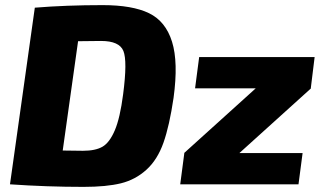

<svg xmlns="http://www.w3.org/2000/svg" viewBox="-20 -720 1261 750"><path d="M1195 -375 915 -122H1162L1146 0H684L700 -122H699L979 -375H742L758 -497H1209L1194 -375ZM19 0 116 -690Q239 -700 381 -700Q497 -700 562 -668.5Q627 -637 652 -557Q677 -477 658 -338Q642 -229 618.5 -162.5Q595 -96 552 -57Q509 -18 452.5 -4Q396 10 306 10Q164 10 19 0ZM225 -132 304 -131Q353 -131 380.5 -147Q408 -163 428.5 -211Q449 -259 461 -352Q478 -482 462 -521Q446 -560 375 -560L285 -559Z"/></svg>

Font: Ezarion Extra Bold
Style: Italic
Weight: 800
Italic angle: -8°
Designer: Natanael Gama
Version: Version 1.001;PS 001.001;hotconv 1.0.70;makeotf.lib2.5.58329